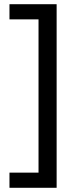

<svg xmlns="http://www.w3.org/2000/svg" viewBox="-20 -734 369 912"><path d="M25 86H163V-642H25V-714H249V158H25Z"/></svg>

Font: Noto Sans Bamum
Style: Regular
Weight: 400
Designer: Monotype Design Team
Foundry: Monotype Imaging Inc.
Version: Version 2.001